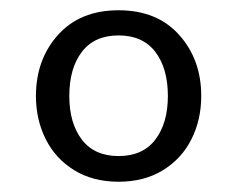

<svg xmlns="http://www.w3.org/2000/svg" viewBox="-20 -738 462 374"><path d="M50 -551Q50 -622 93 -670Q136 -718 211 -718Q286 -718 329 -670Q372 -622 372 -551Q372 -505 353 -467Q334 -429 297.5 -406.5Q261 -384 211 -384Q161 -384 124.5 -406.5Q88 -429 69 -467Q50 -505 50 -551ZM307 -551Q307 -605 282.5 -637Q258 -669 211 -669Q164 -669 139.5 -637Q115 -605 115 -551Q115 -498 139.5 -466Q164 -434 211 -434Q258 -434 282.5 -466Q307 -498 307 -551Z"/></svg>

Font: Niramit Light
Style: Regular
Weight: 300
Designer: Katatrad Aksorn Co.,Ltd.
Foundry: Cadson Demak Co.,Ltd.
Version: Version 1.000; ttfautohint (v1.6)